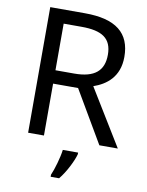

<svg xmlns="http://www.w3.org/2000/svg" viewBox="-100 -784 821 1075"><g transform="rotate(10 311.0 -246.5)"><path d="M294 -714H97V0H187V-295H329L502 0H607L411 -320C483 -345 554 -397 554 -511C554 -647 471 -714 294 -714ZM289 -636C406 -636 461 -600 461 -507C461 -417 410 -371 294 -371H187V-636ZM392 70V61H305C300 104 279 176 264 209V221H312C348 178 383 106 392 70Z"/></g></svg>

Font: Noto Sans Cypriot
Style: Regular
Weight: 400
Designer: Monotype Design Team
Foundry: Monotype Imaging Inc.
Version: Version 2.002